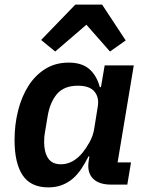

<svg xmlns="http://www.w3.org/2000/svg" viewBox="-20 -799 640 831"><path d="M189 12Q113 12 78 -40.5Q43 -93 43 -193Q43 -260 58.5 -321Q74 -382 103.5 -428Q133 -474 176.5 -501Q220 -528 277 -528Q334 -528 366 -500.5Q398 -473 412 -422H417L433 -516H559L489 -96H547L531 0H461Q407 0 381.5 -27Q356 -54 364 -103L367 -122H363Q348 -92 331.5 -67.5Q315 -43 294.5 -25.5Q274 -8 248 2Q222 12 189 12ZM244 -88Q296 -88 338 -139Q352 -156 367.5 -183.5Q383 -211 388 -243L403 -337Q410 -377 389 -402.5Q368 -428 317 -428Q257 -428 226.5 -392Q196 -356 186 -295L175 -229Q173 -220 172 -209Q171 -198 171 -184Q171 -141 188 -114.5Q205 -88 244 -88ZM422 -779 524 -624 456 -576 354 -692 219 -576 158 -626 306 -779Z"/></svg>

Font: IBM Plex Mono SemiBold
Style: Italic
Weight: 600
Italic angle: -9°
Monospace: yes
Designer: Mike Abbink, Paul van der Laan, Pieter van Rosmalen
Foundry: Bold Monday
Version: Version 2.3